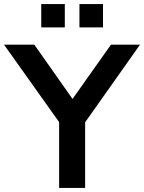

<svg xmlns="http://www.w3.org/2000/svg" viewBox="-46 -925 709 945"><path d="M245 0V-324L-26 -705H123L311 -438L500 -705H643L373 -323V0ZM345 -790V-905H461V-790ZM157 -790V-905H273V-790Z"/></svg>

Font: Nunito Sans
Style: Bold
Weight: 700
Designer: Vernon Adams
Foundry: Vernon Adams
Version: Version 3.101; ttfautohint (v1.8.4.7-5d5b);gftools[0.9.27]